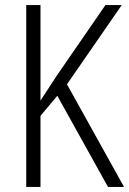

<svg xmlns="http://www.w3.org/2000/svg" viewBox="-20 -734 507 754"><path d="M467 0H404L205 -358L139 -279V0H83V-714H139V-339Q149 -355 165.5 -379.5Q182 -404 203 -437L394 -714H458L243 -403Z"/></svg>

Font: Noto Sans Sinhala Condensed Light
Style: Regular
Weight: 300
Width: 3
Designer: Jelle Bosma - Monotype Design Team
Foundry: Monotype Imaging Inc.
Version: Version 2.006; ttfautohint (v1.8.4.7-5d5b)